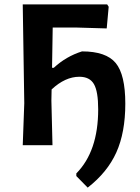

<svg xmlns="http://www.w3.org/2000/svg" viewBox="-20 -664 639 878"><path d="M84 0 91 -192 84 -644H470L477 -633L468 -534L332 -538H221L218 -354H226Q282 -406 355 -429Q465 -429 509 -376Q553 -323 553 -190Q553 -58 512 33Q471 124 381 194L329 141V129Q429 28 429 -164Q429 -246 409.5 -279.5Q390 -313 343 -313Q278 -313 216 -255L215 -204L220 0Z"/></svg>

Font: Alegreya Sans SC
Style: Bold
Weight: 700
Designer: Juan Pablo del Peral
Foundry: Huerta Tipografica
Version: Version 2.007